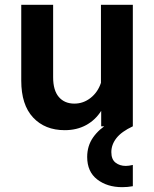

<svg xmlns="http://www.w3.org/2000/svg" viewBox="-20 -523 638 795"><path d="M530 0H399V-64Q375 -26 336.5 -5Q298 16 248 16Q166 16 117 -36.5Q68 -89 68 -189V-503H200V-203Q200 -149 223.5 -121.5Q247 -94 288 -94Q325 -94 355 -117.5Q385 -141 398 -180V-503H530ZM530 160V248Q519 250 508 251Q497 252 486 252Q424 252 382.5 220Q341 188 341 127Q341 81 365.5 46Q390 11 433 -14L530 0Q483 22 462 49Q441 76 441 107Q441 137 458.5 150.5Q476 164 501 164Q506 164 514 163Q522 162 530 160Z"/></svg>

Font: Wix Madefor Text
Style: Bold
Weight: 700
Designer: Dalton Maag Ltd
Foundry: Dalton Maag Ltd
Version: Version 3.100